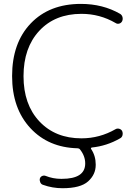

<svg xmlns="http://www.w3.org/2000/svg" viewBox="-20 -784 730 1000"><path d="M404.3 -63.5Q499 -63.5 582 -111.3Q590.8 -116.2 601.1 -113.3Q611.3 -110.4 616.2 -101.6Q619.1 -94.7 619.1 -87.9Q619.1 -84 618.2 -80.1Q615.2 -68.4 605.5 -63.5Q536.1 -23.4 457 -15.6Q455.1 -14.6 454.1 -12.7Q453.1 -10.7 454.1 -8.8Q478.5 27.3 478.5 72.3Q478.5 73.2 478.5 75.2Q478.5 125 439 160.6Q399.4 196.3 305.7 196.3Q252.9 196.3 204.1 178.7Q194.3 175.8 189.9 166Q185.5 156.2 187.5 146.5Q190.4 136.7 199.2 132.8Q208 128.9 216.8 131.8Q255.9 147.5 297.9 147.5Q299.8 147.5 301.8 147.5Q423.8 147.5 423.8 67.4Q423.8 28.3 396.5 -5.9Q391.6 -11.7 383.8 -11.7Q232.4 -15.6 138.7 -116.2Q43 -218.8 43 -387.7Q43 -560.5 140.1 -662.1Q237.3 -763.7 401.4 -763.7Q515.6 -763.7 605.5 -711.9Q615.2 -706.1 618.2 -694.3Q619.1 -690.4 619.1 -686.5Q619.1 -679.7 616.2 -673.8Q611.3 -664.1 601.1 -661.1Q590.8 -658.2 582 -664.1Q500 -711.9 404.3 -711.9Q266.6 -711.9 184.6 -623.5Q102.5 -535.2 102.5 -387.2Q102.5 -239.3 185.5 -151.4Q268.6 -63.5 404.3 -63.5Z"/></svg>

Font: irohamaru Light
Style: Regular
Weight: 200
Designer: [Source Han Sans]
Ryoko NISHIZUKA  (kana & ideographs); Paul D. Hunt (Latin, Greek & Cyrillic); Wenlong ZHANG  (bopomofo
Version: Version 1.01